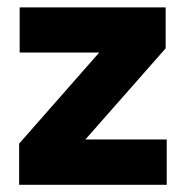

<svg xmlns="http://www.w3.org/2000/svg" viewBox="-20 -512 515 532"><path d="M442 -125.5V0H33V-114L255 -366.5H34.5V-491.5H439V-378L216.5 -125.5Z"/></svg>

Font: Anek Latin Medium
Style: Bold
Weight: 700
Version: Version 1.003